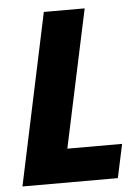

<svg xmlns="http://www.w3.org/2000/svg" viewBox="-51 -728 558 768"><g transform="rotate(-5 228.0 -344.0)"><path d="M8 0 154 -688H318L200 -135H420L391 0Z"/></g></svg>

Font: Saira Semi Condensed
Style: Bold Italic
Weight: 700
Width: 4
Italic angle: -12°
Designer: Hector Gatti with collaboration of the Omnibus-Type team
Foundry: Omnibus-Type
Version: Version 1.001; ttfautohint (v1.8)